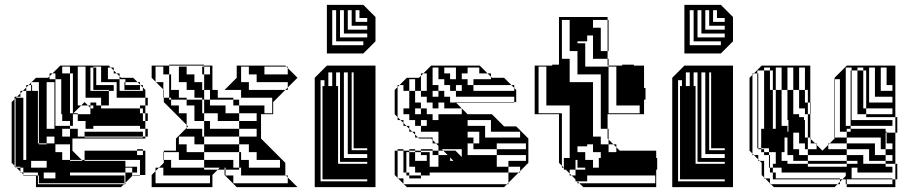

<svg xmlns="http://www.w3.org/2000/svg" viewBox="-20 -770 3738 790"><path d="M64 -396H74L64 -386V-372H50L64 -386ZM280 -396V-468H268V-496H236V-468H268V-396ZM424 -492V-444H472V-456L460 -468H448V-480L436 -492ZM492 -432H496V-420H492ZM172 -240H204V-432H172ZM556 -400H492V-420H556ZM140 -336V-368H136V-336ZM140 -272V-304H136V-272ZM300 -272V-300H280V-272ZM140 -208V-240H136V-208ZM268 -176H208V-144H236V-112H268V-108H320L316 -112H268ZM136 -180H88V-252H136V-240H140V-272H136V-252H88V-324H136V-304H140V-336H136V-324H88V-396H74L88 -410V-420H98L88 -410V-396H136V-368H140V-400H112V-396H108V-420H98L108 -430V-432H110L108 -430V-420H112V-400H140V-432H110L128 -450H178L184 -456V-468H196L184 -456V-444H208V-252H268V-240H300V-208H328V-204H568V-208H328V-228H568V-208H578V-200H278V-150L316 -112H328V-108H496V-84H544V-80H556V-112H328V-150H544V-132H568V-150H544V-156H568V-150H578V-50H556V-48H526L528 -50H556V-80H544V-60H524V-80H496V-60H524V-48H526L496 -18V-12H490L496 -18V-60H268V-48H492V-16H140V-36H208V-60H160V-36H140V-48H136V-60H76V-80H64V-84H44V-366L40 -362V-88L48 -80H64V-64L68 -60H76V-52L78 -50H128V-48H136V-12H490L478 0H128V-48H76V-52L68 -60H64V-64L48 -80H44V-84H40V-88L28 -100V-350L40 -362V-372H50L46 -368H76V-112H88V-180H140V-176H172V-180H140V-208H136ZM568 -396V-410L558 -420H556V-422L546 -432H496V-444H472V-396ZM280 -324V-396H268V-324ZM588 -272H578V-304H568V-324H556V-336H578V-304H588ZM396 -336V-368H332V-496H300V-336H314L282 -304H300V-300H352V-326L342 -336H314L328 -350L342 -336H352V-326L354 -324H364V-336H352V-348H376V-336ZM280 -324H268V-304H280V-302L282 -304H280ZM268 -208V-240H236V-208ZM280 -252H268V-272H236V-300H232V-444H208V-468H196L228 -500H428L436 -492H448V-480L460 -468H472V-456L478 -450H528L546 -432H556V-422L558 -420H568V-410L578 -400V-368H588V-336H578V-368H460V-400H448V-396H428V-400H364V-420H448V-400H460V-432H376V-420H364V-444H376V-432H396V-464H376V-444H364V-468H376V-464H396V-496H364V-492H376V-468H364V-492H352V-396H428V-336H396V-324H556V-304H568V-272H578V-240H588V-208H578V-240H556V-252H364V-240H332V-272H280ZM172 -208V-180H204V-208ZM172 -80V-108H108V-80Z M1164 -464V-490L1158 -496H1068V-464ZM820 -360H844V-336H820ZM684 -432H676V-464H652V-496H620V-434L622 -432H652V-402L654 -400H716V-368H748V-360H812V-304H820V-272H844V-240H820V-272H780V-336H748V-360H684V-368H676V-400H654V-368H676V-360H684V-336H716V-304H748V-256L754 -250L748 -244V-240H812V-208H820V-176H964V-144H972V-112H1004V-80H1132V-112H1036V-144H1004V-176H964V-208H820V-240H964V-208H1036V-240H964V-272H876V-304H820V-336H908V-304H964V-272H1036V-304H964V-336H940V-360H844V-368H820V-360H812V-368H780V-400H748V-432H716V-496H748V-464H780V-432H812V-400H820V-368H844V-400H820V-464H812V-496H820V-464H844V-496H820V-500H676V-504H820V-500H854V-400H876V-368H940V-360H964V-336H1068V-304H1100V-368H972V-400H904L954 -450V-500H1154L1158 -496H1164V-490L1204 -450L1164 -410V-400H1154L1164 -410V-432H1036V-464H1004V-496H972V-432H1004V-400H1154L1104 -350V-300H1054V-200L1154 -100V-50L1156 -48H1164V-40L1204 0H954L904 -50V-72H876L884 -80H820V-112H716V-144H654V-150H704V-200L748 -244V-256L654 -350V-368H652V-402L622 -432H620V-434L604 -450V-500H676V-464H684ZM604 0V-50L620 -66V-80H634L620 -66V-16H844V-48H652V-80H634L654 -100V-112H652V-144H654V-112H684V-80H820V-72H876L854 -50V0ZM964 -72H908V-80H904V-72H908V-48H940V-16H1164V-40L1156 -48H972V-80H964V-144H820V-176H780V-208H716V-176H748V-144H820V-112H940V-80H964ZM684 -432H676V-400H684Z M1325 -550V-750H1475L1525 -700V-600L1475 -550ZM1491 -680V-696H1459V-728H1443V-680ZM1491 -648V-664H1427V-728H1411V-648ZM1491 -616V-632H1395V-728H1379V-616ZM1475 -584V-600H1363V-728H1347V-584ZM1275 0V-450L1325 -500H1525V0ZM1379 -408V-472H1363V-416H1371V-408ZM1331 -472V-416H1347V-472ZM1379 -392V-408H1371V-392ZM1379 -376V-392H1371V-376ZM1379 -360V-376H1371V-360ZM1379 -344V-360H1371V-344ZM1379 -328V-344H1371V-328ZM1379 -312V-328H1371V-312ZM1379 -296V-312H1371V-296ZM1379 -280V-296H1371V-280ZM1379 -264V-280H1371V-264ZM1379 -248V-264H1371V-248ZM1379 -232V-248H1371V-232ZM1379 -216V-232H1371V-216ZM1379 -200V-216H1371V-200ZM1379 -184V-200H1371V-184ZM1379 -168V-184H1371V-168ZM1379 -152V-168H1371V-152ZM1491 -152V-160H1435V-472H1427V-152ZM1379 -136V-152H1371V-136ZM1379 -120V-136H1371V-120ZM1491 -120V-136H1411V-472H1395V-120ZM1379 -120H1371V-104H1379ZM1491 -104H1371V-96H1491ZM1491 -24V-32H1307V-416H1315V-440H1299V-24Z M1688 -396V-444H1664V-396ZM1928 -396H2096V-408L2084 -420H1928V-444H2000V-454L1986 -468H1952V-492H1904V-468H1880V-444H1904V-420H1928ZM1784 -372V-396H1760V-372ZM1784 -324H1760V-348H1736V-372H1712V-396H1688V-348H1712V-324H1736V-300H1760V-276H1784V-300H1880V-324H1808V-348H1784ZM2120 -204V-228H2000V-276H1904V-252H1976V-204ZM1928 -180H1952V-228H1904V-204H1928ZM2144 -156V-180H2024V-156ZM1804 -150H1784V-132H1822L1804 -150H1854L1880 -124V-156H1798ZM1736 -144V-150H1712V-144ZM1832 -108H1846L1832 -122ZM1748 -48H1712V-60H1688V-84H1664V-144H1652V-60H1664V-48H1712V-36H1664V-48H1652V-60H1640V-150H1664V-156H1688V-150H1664V-144H1688V-108H1736V-132H1712V-144H1688V-150H1712V-156H1760V-150H1736V-144H1748V-132H1760V-150H1784V-170L1774 -180H1760V-194L1754 -200H1704L1700 -204H1688V-216L1676 -228H1664V-240L1652 -252H1640V-264L1628 -276H1616V-288L1604 -300V-400L1616 -412V-420H1624L1616 -412V-288L1628 -276H1640V-264L1652 -252H1664V-240L1676 -228H1688V-216L1700 -204H1760V-194L1774 -180H1784V-228H1712V-252H1688V-276H1664V-300H1640V-324H1664V-396H1640V-420H1624L1654 -450H1704L1712 -458V-468H1722L1712 -458V-396H1736V-468H1722L1754 -500H1954L1986 -468H2000V-454L2004 -450H2054L2084 -420H2096V-408L2104 -400V-350H2096V-348H1856L1854 -350H2096V-372H1856V-396H1832V-420H1808V-444H1784V-492H1760V-420H1784V-396H1808V-372H1832V-348H1856L1904 -300H2004L2054 -250H2104L2154 -200V-100L2120 -66V-60H2114L2120 -66V-84H2072V-108H2144V-132H2024V-156H1928V-180H1904V-132H2024V-84H2072V-60H2114L2072 -18V-12H2066L2072 -18V-60H1748ZM1808 -492V-468H1832V-444H1856V-492ZM1856 -420V-396H1880V-420ZM1712 -300V-324H1688V-300ZM1712 -276V-252H1736V-276ZM1784 -108H1748V-84H1784ZM1784 -132H1748V-108H1784ZM1640 -36V-14L1642 -12H2066L2054 0H1654L1642 -12H1640V-14L1618 -36H1616V-38L1604 -50V-150H1616V-156H1640V-150H1616V-38L1618 -36Z M2484 -208V-196L2504 -176H2516V-164L2530 -150H2680V-120H2684V-72H2680V0H2380L2364 -16H2356V-24H2348V-32L2332 -48H2324V-56L2308 -72H2300V-80H2292V-88L2280 -100V-300H2180V-500H2252V-504H2280V-700H2480V-688H2484V-656H2480V-688H2420V-656H2452V-560H2480V-528H2484V-500H2540V-504H2588V-500H2630V-408H2636V-360H2630V-300H2480V-240H2484V-208H2480V-240H2452V-464H2356V-560H2324V-688H2292V-528H2324V-432H2420V-208H2452V-176H2484V-196L2480 -200V-208ZM2396 -600H2356V-592H2388V-496H2484V-500H2480V-528H2420V-624H2396ZM2292 -304V-88L2300 -80V-120H2324V-336H2228V-496H2196V-304ZM2612 -304V-336H2516V-496H2484V-304ZM2516 -144V-164L2504 -176H2484V-144ZM2396 -168H2356V-144H2388V-112H2420V-80H2444V-120H2452V-144H2420V-176H2396ZM2348 -72H2324V-56L2332 -48H2348V-72H2388V-80H2348ZM2396 -24H2356L2364 -16H2676V-48H2396ZM2484 -624V-656H2480V-624ZM2484 -592H2480V-624H2484ZM2484 -560H2480V-592H2484ZM2356 -80V-112H2348V-80Z M2796 -550V-750H2946L2996 -700V-600L2946 -550ZM2962 -680V-696H2930V-728H2914V-680ZM2962 -648V-664H2898V-728H2882V-648ZM2962 -616V-632H2866V-728H2850V-616ZM2946 -584V-600H2834V-728H2818V-584ZM2746 0V-450L2796 -500H2996V0ZM2850 -408V-472H2834V-416H2842V-408ZM2802 -472V-416H2818V-472ZM2850 -392V-408H2842V-392ZM2850 -376V-392H2842V-376ZM2850 -360V-376H2842V-360ZM2850 -344V-360H2842V-344ZM2850 -328V-344H2842V-328ZM2850 -312V-328H2842V-312ZM2850 -296V-312H2842V-296ZM2850 -280V-296H2842V-280ZM2850 -264V-280H2842V-264ZM2850 -248V-264H2842V-248ZM2850 -232V-248H2842V-232ZM2850 -216V-232H2842V-216ZM2850 -200V-216H2842V-200ZM2850 -184V-200H2842V-184ZM2850 -168V-184H2842V-168ZM2850 -152V-168H2842V-152ZM2962 -152V-160H2906V-472H2898V-152ZM2850 -136V-152H2842V-136ZM2850 -120V-136H2842V-120ZM2962 -120V-136H2882V-472H2866V-120ZM2850 -120H2842V-104H2850ZM2962 -104H2842V-96H2962ZM2962 -24V-32H2778V-416H2786V-440H2770V-24Z M3436 -396V-420H3414V-396ZM3160 -416V-480H3148V-492H3124V-480H3148V-416ZM3544 -416V-480H3532V-492H3508V-480H3532V-416ZM3436 -300V-324H3414V-300ZM3484 -468H3480V-480H3484ZM3652 -396V-420H3628V-492H3604V-396ZM3652 -348V-372H3580V-492H3556V-348ZM3220 -228H3224V-240H3220ZM3464 -240V-228H3480V-240ZM3628 -204V-224H3624V-204ZM3652 -156V-180H3624V-156ZM3340 -156V-174L3334 -180H3304V-156ZM3652 -108V-132H3624V-156H3604V-204H3464V-228H3414V-204H3464V-180H3580V-132H3624V-108ZM3208 -144H3196V-108H3220V-96H3304V-84H3464V-96H3304V-108H3244V-132H3220V-204H3208ZM3652 -12V-32H3464V-12ZM3436 -12H3426L3436 -22V-32H3160V-36H3436V-32H3446L3436 -22ZM3484 -444H3480V-468H3484ZM3100 -420H3096V-444H3100ZM3484 -420H3480V-444H3484ZM3436 -372V-396H3414V-372ZM3100 -372V-396H3096V-372ZM3484 -372H3480V-396H3484ZM3436 -348V-372H3414V-348ZM3436 -324V-348H3414V-324ZM3100 -324V-348H3096V-324ZM3484 -324H3480V-348H3484ZM3484 -300H3480V-324H3484ZM3100 -300H3096V-324H3100ZM3436 -276V-300H3414V-276ZM3304 -240V-300H3292V-324H3268V-400H3244V-492H3220V-400H3244V-300H3268V-288H3288V-276H3292V-240ZM3436 -252V-276H3414V-252ZM3652 -252H3480V-276H3652ZM3100 -252V-276H3096V-252ZM3196 -492H3172V-400H3196V-252H3220V-240H3224V-276H3220V-400H3196ZM3100 -228H3096V-252H3100ZM3436 -252H3414V-228H3436ZM3304 -240H3292V-204H3304V-180H3316V-198L3314 -200V-204H3304ZM3100 -180V-204H3096V-180ZM3628 -204H3624V-180H3628ZM3484 -300V-288H3544V-300H3508V-352H3484V-348H3480V-372H3484V-352H3532V-324H3544V-300H3652V-324H3544V-352H3508V-416H3484V-396H3480V-420H3484V-416H3532V-352H3544V-416H3508V-480H3484V-492H3460V-252H3480V-240H3624V-228H3628V-224H3664V-96H3672V-32H3664V-96H3624V-108H3556V-156H3464V-180H3394L3414 -200V-204H3412V-444H3414V-420H3436V-444H3414V-450L3464 -500H3664V-288H3672V-224H3664V-288H3484V-276H3480V-300ZM3148 -108H3144V-132H3124V-144H3112V-156H3100V-160H3096V-180H3100V-160H3112V-156H3124V-144H3144V-132H3148ZM3100 -204H3096V-228H3100V-224H3112V-240H3124V-288H3100V-276H3096V-300H3100V-288H3124V-352H3100V-348H3096V-372H3100V-352H3124V-416H3100V-396H3096V-420H3100V-416H3148V-400H3160V-240H3172V-400H3160V-416H3124V-480H3096V-468H3100V-444H3096V-468H3082L3114 -500H3314V-348H3316V-324H3314V-348H3304V-400H3292V-492H3268V-400H3292V-348H3304V-324H3316V-300H3314V-324H3304V-300H3314V-204H3316V-198L3334 -180H3340V-174L3364 -150L3388 -174V-180H3394L3388 -174V-156H3464V-132H3532V-96H3624V-84H3652V-60H3508V-80H3484V-36H3652V-32H3664V0H3464V-12H3460V-32H3446L3460 -46V-60H3196V-80H3160V-96H3172V-144H3144V-160H3112V-224H3100ZM3148 -84H3144V-108H3148ZM3268 -132H3304V-108H3464V-96H3508V-108H3464V-132H3304V-156H3292V-180H3268V-224H3244V-156H3268ZM3148 -84V-80H3160V-60H3172V-36H3160V-60H3148V-80H3144V-84ZM3148 -36V-16L3152 -12H3426L3414 0H3164L3152 -12H3148V-16L3128 -36H3124V-40L3114 -50V-100L3106 -108H3100V-114L3082 -132H3076V-138L3064 -150V-450L3076 -462V-468H3082L3076 -462V-138L3082 -132H3100V-114L3106 -108H3124V-40L3128 -36Z"/></svg>

Font: Rubik Broken Fax
Style: Regular
Weight: 400
Designer: Hubert and Fischer, NaN
Foundry: Hubert and Fischer, NaN
Version: Version 2.201